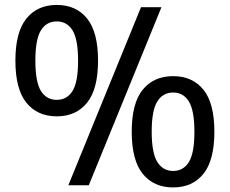

<svg xmlns="http://www.w3.org/2000/svg" viewBox="-20 -770 956 798"><path d="M44 -518Q44 -636.5 89.8 -693Q135.5 -749.5 216 -749.5Q296.5 -749.5 342 -693Q387.5 -636.5 387.5 -518Q387.5 -399.5 341.8 -343Q296 -286.5 216 -286.5Q135.5 -286.5 89.8 -343Q44 -399.5 44 -518ZM264 0 566 -740H651L349 0ZM304.5 -517.5Q304.5 -606.5 281.5 -643.8Q258.5 -681 216 -681Q173 -681 150 -643.8Q127 -606.5 127 -518.5Q127 -429.5 150 -392.2Q173 -355 216 -355Q258.5 -355 281.5 -392Q304.5 -429 304.5 -517.5ZM527.5 -222.5Q527.5 -341 573.2 -397.2Q619 -453.5 699.5 -453.5Q780 -453.5 825.5 -397.2Q871 -341 871 -222.5Q871 -104 825.5 -47.5Q780 9 699.5 9Q619 9 573.2 -47.5Q527.5 -104 527.5 -222.5ZM788 -222Q788 -311 765 -348.2Q742 -385.5 699.5 -385.5Q657 -385.5 633.8 -348.2Q610.5 -311 610.5 -223Q610.5 -134.5 633.8 -97Q657 -59.5 699.5 -59.5Q742 -59.5 765 -96.5Q788 -133.5 788 -222Z"/></svg>

Font: Encode Sans Semi Condensed Medium
Style: Regular
Weight: 500
Width: 4
Designer: Multiple Designers
Foundry: Impallari Type
Version: Version 2.000